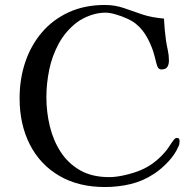

<svg xmlns="http://www.w3.org/2000/svg" viewBox="-20 -755 765 774"><path d="M704 -187Q704 -181 703 -175Q702 -169 699 -164Q686 -133 658.5 -103.5Q631 -74 602 -55Q557 -25 506.5 -13Q456 -1 403 -1Q296 -1 218.5 -46.5Q141 -92 100 -173Q59 -254 59 -359Q59 -437 82 -505Q105 -573 149 -624.5Q193 -676 257 -705.5Q321 -735 403 -735Q443 -735 479.5 -722.5Q516 -710 553 -697Q574 -690 596.5 -686Q619 -682 641 -680Q642 -658 644 -636.5Q646 -615 649 -593Q652 -573 656.5 -552.5Q661 -532 661 -511Q661 -495 654.5 -485Q648 -475 630 -475Q620 -475 615 -486Q611 -496 608.5 -507.5Q606 -519 603 -529Q595 -562 576 -598.5Q557 -635 530 -657Q518 -668 494.5 -679Q471 -690 446.5 -697Q422 -704 405 -704Q375 -704 344 -693Q313 -682 289 -664Q244 -629 217 -579.5Q190 -530 178.5 -474Q167 -418 167 -363Q167 -303 181 -245.5Q195 -188 225 -142Q255 -96 303 -68.5Q351 -41 420 -41Q449 -41 485 -49.5Q521 -58 547 -69Q578 -82 604 -102.5Q630 -123 651 -149Q653 -151 659.5 -161Q666 -171 673 -181Q680 -191 682 -193Q687 -199 693 -199Q704 -199 704 -187Z"/></svg>

Font: Kaisei HarunoUmi
Style: Regular
Weight: 400
Designer: Font-Kai, 金井和夫
Foundry: KAZUO KANAI
Version: Version 5.003